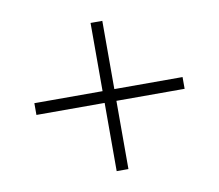

<svg xmlns="http://www.w3.org/2000/svg" viewBox="-68 -660 844 740"><g transform="rotate(-10 354.0 -290.0)"><path d="M331 0V-267H64V-313H331V-580H377V-313H644V-267H377V0Z"/></g></svg>

Font: M PLUS 1 Light
Style: Regular
Weight: 300
Designer: Coji Morishita
Foundry: UNDERFOREST DESIGN
Version: Version 1.001